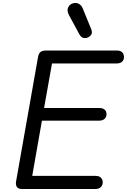

<svg xmlns="http://www.w3.org/2000/svg" viewBox="-20 -1267 851 1287"><path d="M126.5 0Q102.5 0 93.2 -14Q84 -28 87.5 -49.5L235 -885Q239 -908 251.2 -918.2Q263.5 -928.5 290.5 -928.5H762Q787.5 -928.5 799.2 -916Q811 -903.5 811 -884.5Q811 -865 798.2 -853.2Q785.5 -841.5 760 -841.5H328.5L275.5 -543H644.5Q669.5 -543 681.8 -531.5Q694 -520 694 -500.5Q694 -482.5 680.8 -470.2Q667.5 -458 641.5 -458H261L196 -88H619.5Q646 -88 657.2 -75.2Q668.5 -62.5 668.5 -45Q668.5 -25.5 655.8 -12.8Q643 0 618.5 0ZM573.5 -1018Q558 -1009.5 541 -1012.5Q524 -1015.5 512 -1037L442.5 -1165.5Q426.5 -1196.5 436.8 -1217.2Q447 -1238 467 -1244Q489 -1251.5 507.5 -1241.8Q526 -1232 534 -1212L591 -1072.5Q599.5 -1051 593.5 -1038.5Q587.5 -1026 573.5 -1018Z"/></svg>

Font: Edu AU VIC WA NT Pre Medium
Style: Regular
Weight: 500
Designer: Tina and Corey Anderson, Eben Sorkin, Mirko Velimirovic
Foundry: Google for Education
Version: Version 1.001